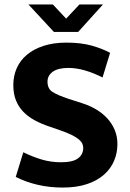

<svg xmlns="http://www.w3.org/2000/svg" viewBox="-20 -834 587 865"><path d="M279 -642Q345 -642 393 -628.5Q441 -615 476 -596L442 -485Q403 -505 363.5 -516.5Q324 -528 288 -528Q242 -528 218 -511Q194 -494 194 -466Q194 -434 217 -419.5Q240 -405 288 -389L347 -370Q383 -359 412.5 -341.5Q442 -324 463.5 -300.5Q485 -277 497 -248Q509 -219 509 -185Q509 -145 494 -109.5Q479 -74 448.5 -47Q418 -20 371.5 -4.5Q325 11 262 11Q203 11 149.5 -1.5Q96 -14 51 -37L85 -148Q128 -127 169 -115Q210 -103 255 -103Q308 -103 331.5 -120.5Q355 -138 355 -168Q355 -178 350.5 -187.5Q346 -197 334.5 -206.5Q323 -216 303 -226Q283 -236 251 -247L202 -264Q166 -276 136.5 -292Q107 -308 85.5 -330Q64 -352 52 -381.5Q40 -411 40 -451Q40 -492 55.5 -527Q71 -562 101.5 -587.5Q132 -613 176.5 -627.5Q221 -642 279 -642ZM108 -814H218L278 -750L338 -814H444L332 -690H223Z"/></svg>

Font: Ek Mukta ExtraBold
Style: Regular
Weight: 800
Designer: Girish Dalvi and Yashodeep Gholap
Foundry: Ek Type
Version: Version 2.538;PS 1.002;hotconv 16.6.51;makeotf.lib2.5.65220;